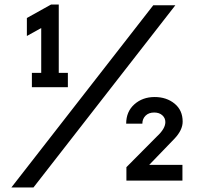

<svg xmlns="http://www.w3.org/2000/svg" viewBox="-20 -793 872 843"><path d="M161 -473V-670L98 -635V-714L204 -773H238V-473H278V-410H120V-473ZM653 -770H750L127 30H30ZM635 -69H781V0H535V-59L669 -194Q706 -228 706 -257Q706 -275 692.5 -287Q679 -299 657 -299Q633 -299 619 -285Q605 -271 605 -250H534Q534 -303 570 -335Q606 -367 659 -367Q711 -367 746.5 -338Q782 -309 782 -259Q782 -222 746 -184Z"/></svg>

Font: Arvo
Style: Regular
Weight: 400
Designer: Anton Koovit (Cyrillic Expansion: Cyreal)
Foundry: Anton Koovit, Yassin Baggar
Version: Version 3.000